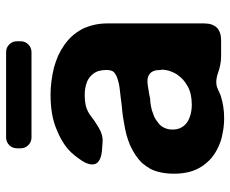

<svg xmlns="http://www.w3.org/2000/svg" viewBox="-82 -652 744 620"><g transform="rotate(-90 290.0 -342.0)"><path d="M466.8 -659.2V-647.5Q466.8 -632.8 456.5 -622.6Q446.3 -612.3 431.6 -612.3H156.2Q141.6 -612.3 131.3 -622.6Q121.1 -632.8 121.1 -647.5V-659.2Q121.1 -673.8 131.3 -684.1Q141.6 -694.3 156.2 -694.3H431.6Q446.3 -694.3 456.5 -684.1Q466.8 -673.8 466.8 -659.2ZM505.9 -449.2Q505.9 -449.2 505.9 -449.2Q514.6 -431.6 519.5 -411.1Q524.4 -390.6 524.4 -366.2Q524.4 -262.7 524.4 -54.7Q524.4 -28.3 510.7 -13.7Q496.1 0 469.7 0Q459 0 436.5 0Q431.6 0 427.7 0Q423.8 0 418.9 0Q391.6 0 362.3 -10.7Q333 -20.5 312.5 -10.7Q306.6 -7.8 301.8 -5.9Q295.9 -2.9 290 -1Q274.4 3.9 256.8 6.8Q239.3 9.8 218.8 9.8Q193.4 9.8 169.9 4.9Q146.5 1 126 -8.8Q106.4 -17.6 89.8 -31.2Q74.2 -44.9 62.5 -62.5Q50.8 -80.1 44.9 -102.5Q39.1 -125 39.1 -152.3Q39.1 -174.8 43 -193.4Q46.9 -212.9 54.7 -228.5Q63.5 -243.2 74.2 -255.9Q85.9 -267.6 100.6 -277.3Q114.3 -286.1 130.9 -293.9Q147.5 -300.8 165 -305.7Q183.6 -310.5 203.1 -313.5Q222.7 -317.4 242.2 -319.3Q266.6 -321.3 285.2 -324.2Q304.7 -326.2 318.4 -328.1Q333 -330.1 343.8 -334Q354.5 -336.9 361.3 -341.8Q368.2 -345.7 371.1 -352.5Q374 -359.4 374 -368.2Q374 -368.2 374 -370.1Q374 -386.7 369.1 -400.4Q363.3 -413.1 353.5 -421.9Q342.8 -431.6 328.1 -435.5Q312.5 -440.4 293.9 -440.4Q273.4 -440.4 256.8 -436.5Q240.2 -431.6 228.5 -422.9Q210 -408.2 186.5 -394.5Q163.1 -380.9 142.6 -382.8Q134.8 -382.8 127 -383.8Q120.1 -383.8 112.3 -384.8Q84 -387.7 73.2 -401.4Q63.5 -416 76.2 -441.4Q81.1 -450.2 86.9 -458Q92.8 -466.8 99.6 -474.6Q114.3 -493.2 134.8 -506.8Q155.3 -520.5 179.7 -530.3Q204.1 -541 232.4 -545.9Q261.7 -550.8 293.9 -550.8Q316.4 -550.8 337.9 -547.9Q360.4 -544.9 380.9 -540Q401.4 -534.2 419.9 -526.4Q438.5 -517.6 454.1 -506.8Q470.7 -495.1 483.4 -481.4Q496.1 -466.8 505.9 -449.2ZM375 -194.3Q375 -194.3 374 -194.3Q374 -195.3 374 -197.3Q374 -221.7 360.4 -231.4Q346.7 -241.2 321.3 -236.3Q315.4 -235.4 309.6 -234.4Q303.7 -233.4 296.9 -232.4Q289.1 -230.5 283.2 -229.5Q276.4 -228.5 269.5 -228.5Q255.9 -226.6 244.1 -223.6Q233.4 -219.7 222.7 -215.8Q212.9 -210.9 206.1 -205.1Q198.2 -200.2 192.4 -192.4Q187.5 -185.5 184.6 -176.8Q181.6 -168 181.6 -157.2Q181.6 -141.6 187.5 -129.9Q193.4 -118.2 204.1 -110.4Q215.8 -102.5 230.5 -98.6Q245.1 -94.7 261.7 -94.7Q278.3 -94.7 293 -97.7Q307.6 -100.6 320.3 -107.4Q333 -114.3 342.8 -123Q352.5 -131.8 360.4 -143.6Q367.2 -154.3 371.1 -167Q375 -179.7 375 -194.3Z"/></g></svg>

Font: DeepSea
Style: Bold
Weight: 700
Designer: Stem
Version: Version 3.019;git-0a5106e0b